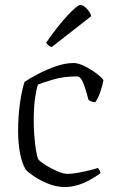

<svg xmlns="http://www.w3.org/2000/svg" viewBox="-20 -754 457 774"><path d="M242 0Q207 0 173 -14Q139 -28 114.5 -45Q90 -62 84 -70Q68 -96 60.5 -137.5Q53 -179 53 -225Q53 -285 60.5 -338Q68 -391 79 -424Q98 -437 132 -455Q166 -473 204.5 -486.5Q243 -500 277 -500Q295 -500 320.5 -487.5Q346 -475 367.5 -459Q389 -443 397 -431Q394 -412 384.5 -384Q375 -356 364 -342Q356 -342 348.5 -345Q341 -348 337 -351Q332 -369 325.5 -391.5Q319 -414 310.5 -430Q302 -446 290 -446Q236 -446 193 -433Q150 -420 133 -413Q127 -397 121.5 -360Q116 -323 116 -263Q116 -235 118.5 -204.5Q121 -174 125 -148.5Q129 -123 135 -111Q145 -100 167 -86.5Q189 -73 213 -63Q237 -53 253 -53Q269 -53 294 -57.5Q319 -62 341.5 -67.5Q364 -73 375 -77Q377 -74 380.5 -68.5Q384 -63 385 -56Q353 -32 316 -16Q279 0 242 0ZM188 -564Q180 -567 174 -572.5Q168 -578 166 -582Q214 -651 253 -692.5Q292 -734 304 -734Q315 -734 329 -720Q343 -706 348 -689Z"/></svg>

Font: Texturina 72pt ExtraLight
Style: Regular
Weight: 200
Designer: Guillermo Torres Carreño
Foundry: Omnibus-Type
Version: Version 1.002; ttfautohint (v1.8.3)